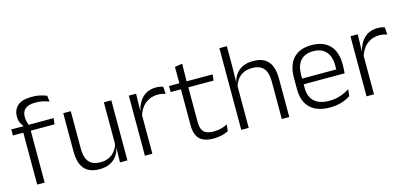

<svg xmlns="http://www.w3.org/2000/svg" viewBox="-61 -1086 3188 1505"><g transform="rotate(-15 1533.0 -333.0)"><path d="M232 -675.5Q269 -675.5 297.8 -669Q326.5 -662.5 351.5 -652L357.5 -603.5Q331.5 -613 306 -618.8Q280.5 -624.5 249 -624.5Q208.5 -624.5 184.2 -613.8Q160 -603 149.2 -583.5Q138.5 -564 138.5 -536V-533.5Q138.5 -514 143.2 -496.5Q148 -479 153.5 -465L111 -462.5V-470.5Q99 -483.5 89.2 -505Q79.5 -526.5 79.5 -554V-556.5Q79.5 -610.5 116 -643Q152.5 -675.5 232 -675.5ZM95.5 0V-449.5H156V0ZM11 -421V-470L119 -469.5L143 -470H354.5L349 -421Z M498.5 -487.5V-181.5Q498.5 -138.5 510.2 -106.8Q522 -75 549 -57.8Q576 -40.5 621.5 -40.5Q664 -40.5 694.8 -56.8Q725.5 -73 744.8 -101.2Q764 -129.5 770.5 -164.5L783 -120H769.5Q763 -84.5 742.2 -54.8Q721.5 -25 686.2 -7.2Q651 10.5 600.5 10.5Q542 10.5 506.2 -11.5Q470.5 -33.5 454 -75Q437.5 -116.5 437.5 -175.5V-487.5ZM827.5 -487.5V0H767L770 -120.5L767 -123.5V-487.5Z M1026.5 -301.5 1011 -348 1026 -350Q1042 -417 1084 -455.8Q1126 -494.5 1192.5 -494.5Q1210 -494.5 1224 -491.8Q1238 -489 1248 -485L1252 -426Q1239.5 -430.5 1223.5 -433.5Q1207.5 -436.5 1188.5 -436.5Q1131.5 -436.5 1088.5 -402.2Q1045.5 -368 1026.5 -301.5ZM969.5 0V-487.5H1028.5L1025 -341L1030 -336V0Z M1527.5 9.5Q1474 9.5 1440.8 -6.5Q1407.5 -22.5 1392.2 -55.5Q1377 -88.5 1377 -137.5V-455.5H1437V-144.5Q1437 -93 1460.8 -68.2Q1484.5 -43.5 1541 -43.5Q1571 -43.5 1599.2 -50.5Q1627.5 -57.5 1652.5 -70.5L1647 -17.5Q1623.5 -5 1592 2.2Q1560.5 9.5 1527.5 9.5ZM1293.5 -429.5V-478.5H1647L1641.5 -429.5ZM1377.5 -471.5 1377 -611.5 1438.5 -621 1435.5 -471.5Z M2080.5 0V-306Q2080.5 -349.5 2068.8 -381Q2057 -412.5 2030 -429.5Q2003 -446.5 1957.5 -446.5Q1915.5 -446.5 1884.5 -430.5Q1853.5 -414.5 1834.8 -386.5Q1816 -358.5 1809 -323L1793.5 -367.5H1810Q1816.5 -403.5 1837.2 -432.8Q1858 -462 1893 -479.8Q1928 -497.5 1978.5 -497.5Q2037.5 -497.5 2073 -475.5Q2108.5 -453.5 2124.8 -412.2Q2141 -371 2141 -312V0ZM1751.5 0V-663H1812V-501L1809.5 -361L1812 -356V0Z M2470.5 10.5Q2365 10.5 2310.5 -42.5Q2256 -95.5 2256 -193.5V-288.5Q2256 -390.5 2306.8 -445Q2357.5 -499.5 2454.5 -499.5Q2519.5 -499.5 2563.5 -475Q2607.5 -450.5 2629.8 -404.5Q2652 -358.5 2652 -294V-276.5Q2652 -262 2651 -247.5Q2650 -233 2648.5 -218.5H2592.5Q2593.5 -240.5 2593.5 -260.2Q2593.5 -280 2593.5 -296.5Q2593.5 -345.5 2577.8 -379.8Q2562 -414 2531.2 -432Q2500.5 -450 2454.5 -450Q2386 -450 2351 -409.8Q2316 -369.5 2316 -293.5V-246L2316.5 -238V-187.5Q2316.5 -154 2326.2 -127Q2336 -100 2356.2 -80.8Q2376.5 -61.5 2407.2 -51.5Q2438 -41.5 2479 -41.5Q2526.5 -41.5 2567.2 -54.8Q2608 -68 2643.5 -91.5L2637.5 -37Q2606.5 -15.5 2564 -2.5Q2521.5 10.5 2470.5 10.5ZM2287.5 -218.5V-265H2635V-218.5Z M2825 -301.5 2809.5 -348 2824.5 -350Q2840.5 -417 2882.5 -455.8Q2924.5 -494.5 2991 -494.5Q3008.5 -494.5 3022.5 -491.8Q3036.5 -489 3046.5 -485L3050.5 -426Q3038 -430.5 3022 -433.5Q3006 -436.5 2987 -436.5Q2930 -436.5 2887 -402.2Q2844 -368 2825 -301.5ZM2768 0V-487.5H2827L2823.5 -341L2828.5 -336V0Z"/></g></svg>

Font: Anek Tamil Light
Style: Regular
Weight: 300
Designer: Aadarsh Rajan (Tamil), Yesha Goshar (Latin)
Foundry: Ek Type
Version: Version 1.003